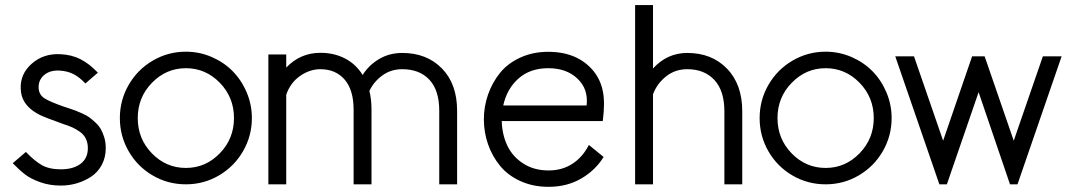

<svg xmlns="http://www.w3.org/2000/svg" viewBox="-20 -720 4182 750"><path d="M362.3 -436 313.5 -394Q291 -418 267.8 -430.2Q244.6 -442.4 212.4 -444.3Q175.3 -446.3 152.3 -426.8Q129.4 -407.2 130.9 -376Q132.3 -350.1 153.1 -336.4Q173.8 -322.8 230 -303.2Q232.9 -302.2 249.3 -296.9Q265.6 -291.5 274.2 -288.3Q282.7 -285.2 300.3 -277.3Q317.9 -269.5 328.4 -262Q338.9 -254.4 352.5 -241.7Q366.2 -229 374 -215.3Q381.8 -201.7 387.5 -182.6Q393.1 -163.6 393.1 -141.6Q393.1 -105 377.7 -76.2Q362.3 -47.4 336.7 -30.3Q311 -13.2 280.8 -4.2Q250.5 4.9 217.8 4.9Q173.8 4.9 137 -8.3Q100.1 -21.5 77.9 -38.6Q55.7 -55.7 29.8 -82.5L81.1 -126.5Q114.7 -91.3 143.6 -75Q172.4 -58.6 217.8 -58.6Q266.1 -58.6 294.7 -80.1Q323.2 -101.6 323.2 -141.1Q323.2 -162.1 315.2 -178.5Q307.1 -194.8 291.5 -205.6Q275.9 -216.3 262.5 -222.4Q249 -228.5 229 -234.9Q156.7 -260.7 135.7 -271Q78.1 -299.8 64.9 -346.2Q61.5 -358.4 61 -372.6Q58.1 -430.7 104 -471.2Q149.9 -511.7 215.8 -508.3Q260.3 -506.3 294.9 -488.5Q329.6 -470.7 362.3 -436Z M963.9 -258.8Q963.9 -189 929.4 -129.4Q895 -69.8 835.7 -34.9Q776.4 0 706.1 0Q635.7 0 576.4 -34.7Q517.1 -69.3 482.7 -128.9Q448.2 -188.5 448.2 -258.8Q448.2 -329.1 482.9 -388.9Q517.6 -448.7 577.1 -483.4Q636.7 -518.1 706.1 -518.1Q758.8 -518.1 806.4 -497.6Q854 -477.1 888.4 -442.4Q922.9 -407.7 943.4 -359.6Q963.9 -311.5 963.9 -258.8ZM894 -258.8Q894 -339.8 838.6 -396.7Q783.2 -453.6 706.1 -453.6Q629.4 -453.6 573.7 -396.7Q518.1 -339.8 518.1 -258.8Q518.1 -177.7 573.5 -120.8Q628.9 -64 706.1 -64Q783.2 -64 838.6 -121.1Q894 -178.2 894 -258.8Z M1098.1 -507.3V-456.1Q1153.3 -513.7 1231.4 -513.7Q1285.2 -513.7 1327.9 -491.5Q1370.6 -469.2 1396.5 -427.2Q1421.4 -466.3 1461.4 -489.7Q1501.5 -513.2 1551.3 -513.2Q1647 -513.2 1706.3 -452.6Q1765.6 -392.1 1765.6 -287.1V0H1695.8V-287.1Q1695.8 -367.7 1657.2 -408.7Q1618.7 -449.7 1551.3 -449.7Q1507.3 -449.7 1473.9 -425.5Q1440.4 -401.4 1422.9 -364.7Q1431.2 -333 1431.2 -291V0H1361.3V-291Q1361.3 -368.7 1326.2 -409.2Q1291 -449.7 1231.4 -449.7Q1189.9 -449.7 1152.1 -423.3Q1114.3 -397 1098.1 -350.1V0H1028.3V-507.3Z M2280.3 -153.8 2337.9 -106.9Q2305.7 -54.7 2250.2 -22.5Q2194.8 9.8 2123 9.8Q2062 9.8 2012.7 -12.7Q1963.4 -35.2 1932.9 -72.8Q1902.3 -110.4 1886.2 -157Q1870.1 -203.6 1870.1 -253.9Q1870.1 -304.2 1886.5 -350.8Q1902.8 -397.5 1933.1 -435.1Q1963.4 -472.7 2012.5 -495.1Q2061.5 -517.6 2121.6 -517.6Q2234.9 -517.6 2296.9 -444.3Q2324.7 -411.1 2334.5 -365.5Q2344.2 -319.8 2334.5 -247.1H1939.9Q1941.4 -193.8 1961.9 -150.9Q1982.4 -107.9 2024.2 -81.1Q2065.9 -54.2 2123 -54.2Q2175.8 -54.2 2216.1 -80.3Q2256.3 -106.4 2280.3 -153.8ZM1945.8 -308.1H2271.5Q2278.8 -372.1 2235.8 -412.8Q2192.9 -453.6 2121.6 -453.6Q2050.8 -453.6 2005.4 -413.3Q1960 -373 1945.8 -308.1Z M2530.8 -700.2V-452.6Q2586.4 -513.2 2664.6 -513.2Q2760.3 -513.2 2819.8 -451.9Q2879.4 -390.6 2879.4 -285.2V0H2809.6V-285.2Q2809.6 -365.7 2770.5 -407.7Q2731.4 -449.7 2664.6 -449.7Q2616.7 -449.7 2581.3 -421.1Q2545.9 -392.6 2530.8 -351.6V0H2460.9V-700.2Z M3462.9 -258.8Q3462.9 -189 3428.5 -129.4Q3394 -69.8 3334.7 -34.9Q3275.4 0 3205.1 0Q3134.8 0 3075.4 -34.7Q3016.1 -69.3 2981.7 -128.9Q2947.3 -188.5 2947.3 -258.8Q2947.3 -329.1 2981.9 -388.9Q3016.6 -448.7 3076.2 -483.4Q3135.7 -518.1 3205.1 -518.1Q3257.8 -518.1 3305.4 -497.6Q3353 -477.1 3387.5 -442.4Q3421.9 -407.7 3442.4 -359.6Q3462.9 -311.5 3462.9 -258.8ZM3393.1 -258.8Q3393.1 -339.8 3337.6 -396.7Q3282.2 -453.6 3205.1 -453.6Q3128.4 -453.6 3072.8 -396.7Q3017.1 -339.8 3017.1 -258.8Q3017.1 -177.7 3072.5 -120.8Q3127.9 -64 3205.1 -64Q3282.2 -64 3337.6 -121.1Q3393.1 -178.2 3393.1 -258.8Z M3678.7 0H3649.4L3477.1 -500H3550.3L3664.1 -170.4L3777.3 -500H3826.2L3939.9 -170.4L4053.7 -500H4127L3954.6 0H3925.3L3802.7 -359.9Z"/></svg>

Font: LilGrotesk
Style: Regular
Weight: 400
Designer: BSozoo
Foundry: BSozoo
Version: Version 1.004;PS 001.004;hotconv 1.0.70;makeotf.lib2.5.58329